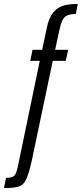

<svg xmlns="http://www.w3.org/2000/svg" viewBox="-97 -763 415 975"><path d="M-77 192 -66 140Q-45 140 -34 135.5Q-23 131 -17.5 119Q-12 107 -7 86L105 -454H57L68 -510H117L140 -618Q145 -645 153.5 -665.5Q162 -686 174.5 -701Q187 -716 204 -725.5Q221 -735 244.5 -739Q268 -743 298 -743L288 -692Q262 -692 245.5 -685Q229 -678 220 -659.5Q211 -641 204 -608L183 -510H249L237 -454H171L65 50Q56 90 48 116Q40 142 30.5 157.5Q21 173 7.5 180Q-6 187 -26.5 189.5Q-47 192 -77 192Z"/></svg>

Font: Saira UltraCondensed Medium
Style: Italic
Weight: 500
Width: 1
Italic angle: -12°
Designer: Hector Gatti with collaboration of the Omnibus-Type team
Foundry: Omnibus-Type
Version: Version 1.101